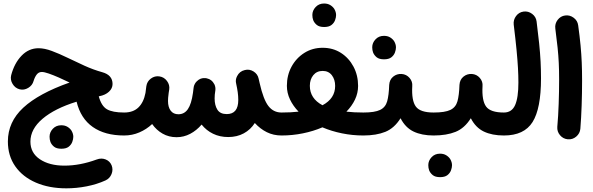

<svg xmlns="http://www.w3.org/2000/svg" viewBox="-20 -721 3344 1082"><path d="M197.3 -449.2Q231 -449.2 272.2 -433.8Q313.5 -418.5 360.1 -395.8Q406.7 -373 456.3 -350.6Q505.9 -328.1 556.6 -314Q614.3 -297.9 614.3 -247.6Q614.3 -223.1 594.2 -204.3Q574.2 -185.5 539.6 -178.7L536.6 -178.2Q551.3 -123.5 582.8 -105.2Q614.3 -86.9 679.2 -86.9H679.7Q706.5 -86.9 725.3 -67.9Q744.1 -48.8 744.1 -22Q744.1 4.9 725.3 23.7Q706.5 42.5 679.7 42.5H679.2Q571.3 42.5 502.9 -5.4Q434.6 -53.2 411.6 -147.9Q288.6 -109.9 220 -51.8Q151.4 6.3 151.4 77.1Q151.4 140.6 204.8 176.5Q258.3 212.4 343.3 212.4Q431.2 212.4 525.4 177.7Q551.8 168 575.4 177.5Q599.1 187 608.9 210.4Q618.7 234.9 608.6 259.8Q598.6 284.7 574.2 295.9Q525.4 317.9 468.3 329.1Q411.1 340.3 354 340.3Q256.8 340.3 182.4 308.1Q107.9 275.9 66.2 216.6Q24.4 157.2 24.4 76.2Q24.4 -33.7 111.1 -114Q197.8 -194.3 372.1 -255.9Q343.3 -270 312.3 -283.7Q281.2 -297.4 255.4 -306.4Q229.5 -315.4 215.8 -315.4Q198.2 -315.4 187.3 -301.5Q176.3 -287.6 169.4 -265.1Q162.6 -239.7 138.9 -225.6Q115.2 -211.4 90.3 -217.8Q64.9 -224.6 50.8 -248.3Q36.6 -272 43 -297.4Q61 -365.2 101.6 -407.2Q142.1 -449.2 197.3 -449.2ZM259.3 49.3Q259.3 24.4 277.8 4.6Q296.4 -15.1 325.2 -15.1Q345.7 -15.1 360.1 -6.3Q374.5 2.4 382.8 15.1Q393.1 32.7 393.1 49.8Q393.1 63 387.2 78.9Q381.3 94.7 366.9 106Q352.5 117.2 325.7 117.2Q298.3 117.2 284.2 105.5Q270 93.8 264.2 78.6Q259.3 65.4 259.3 49.3Z M615.2 -22Q615.2 -48.8 634 -67.9Q652.8 -86.9 679.7 -86.9Q730.5 -86.9 760 -115.5Q789.6 -144 799.8 -197.3Q801.8 -211.4 804.7 -235.4Q808.6 -262.2 830.3 -278.3Q852.1 -294.4 878.4 -290.5Q904.8 -286.6 921.1 -264.6Q937.5 -242.7 933.6 -216.3Q932.6 -211.4 932.1 -207Q931.6 -202.6 930.7 -198.2Q928.2 -179.7 927.5 -169.9Q926.8 -160.2 926.8 -151.9Q926.8 -117.2 941.9 -97.2Q957 -77.1 985.4 -77.1Q1019 -77.1 1038.8 -106Q1058.6 -134.8 1067.4 -197.3Q1068.4 -210 1070.8 -224.6V-225.1Q1071.8 -237.3 1077.6 -247.6Q1082 -256.3 1089.4 -263.2Q1109.9 -283.7 1138.2 -280.8Q1141.1 -280.3 1144 -279.8Q1145 -279.8 1146 -279.3Q1146 -279.3 1146 -279.3Q1173.8 -273.4 1187 -247.6Q1187 -247.6 1187.5 -247.1Q1187.5 -246.6 1188 -246.1Q1188.5 -245.1 1188.5 -244.6Q1188.5 -244.6 1189 -244.1Q1195.3 -229.5 1193.8 -213.4Q1192.4 -200.2 1190.4 -187.5Q1189.5 -176.3 1189.5 -166Q1189.5 -127.4 1205.1 -102.8Q1220.7 -78.1 1257.8 -78.1Q1322.8 -78.1 1322.8 -157.7Q1322.8 -179.7 1319.6 -202.1Q1316.4 -224.6 1311 -249Q1305.2 -271 1315.9 -291.5Q1329.6 -319.3 1359.4 -326.2Q1385.3 -333 1408.7 -318.4Q1432.1 -303.7 1437.5 -277.8Q1440.9 -263.2 1443.4 -252Q1464.4 -159.7 1492.7 -123.3Q1521 -86.9 1566.4 -86.9H1566.9Q1593.8 -86.9 1612.5 -67.9Q1631.3 -48.8 1631.3 -22Q1631.3 4.9 1612.5 23.7Q1593.8 42.5 1566.9 42.5H1566.4Q1521 42.5 1483.6 23.9Q1446.3 5.4 1416 -27.8Q1392.1 9.8 1353.8 30.5Q1315.4 51.3 1266.1 51.3Q1218.8 51.3 1180.7 32.7Q1142.6 14.2 1116.2 -19Q1087.9 14.2 1051.8 33.2Q1015.6 52.2 975.1 52.2Q931.6 52.2 896.5 32.2Q861.3 12.2 837.4 -22Q805.7 7.8 765.4 25.1Q725.1 42.5 679.7 42.5Q652.8 42.5 634 23.7Q615.2 4.9 615.2 -22Z M1502.4 -22Q1502.4 -48.8 1521.2 -67.9Q1540 -86.9 1566.9 -86.9Q1619.1 -86.9 1662.6 -91.8Q1631.8 -123.5 1614.3 -160.4Q1596.7 -197.3 1596.7 -237.3Q1596.7 -296.9 1623 -345.5Q1649.4 -394 1695.1 -422.9Q1740.7 -451.7 1798.3 -451.7Q1856.4 -451.7 1901.4 -422.9Q1946.3 -394 1972.2 -345.2Q1998 -296.4 1998 -236.8Q1998 -196.8 1980.5 -159.9Q1962.9 -123 1932.1 -91.8Q1975.6 -86.9 2027.3 -86.9H2027.8Q2054.7 -86.9 2073.5 -67.9Q2092.3 -48.8 2092.3 -22Q2092.3 4.9 2073.5 23.7Q2054.7 42.5 2027.8 42.5H2027.3Q1966.3 42.5 1907.5 30.5Q1848.6 18.6 1796.9 -3.4Q1745.6 18.6 1686.8 30.5Q1627.9 42.5 1566.9 42.5Q1540 42.5 1521.2 23.7Q1502.4 4.9 1502.4 -22ZM1726.1 -237.3Q1726.1 -166 1797.4 -127.9Q1868.7 -166 1868.7 -236.8Q1868.7 -272.9 1850.1 -297.1Q1831.5 -321.3 1798.3 -321.3Q1765.1 -321.3 1745.6 -297.4Q1726.1 -273.4 1726.1 -237.3ZM1740.2 -636.7Q1740.2 -661.6 1758.8 -681.4Q1777.3 -701.2 1806.2 -701.2Q1826.7 -701.2 1841.1 -692.4Q1855.5 -683.6 1863.8 -670.9Q1874 -653.3 1874 -636.2Q1874 -623 1868.2 -607.2Q1862.3 -591.3 1847.9 -580.1Q1833.5 -568.8 1806.6 -568.8Q1779.3 -568.8 1765.1 -580.6Q1751 -592.3 1745.1 -607.4Q1740.2 -620.6 1740.2 -636.7Z M1962.9 -22Q1962.9 -48.8 1981.9 -67.9Q2001 -86.9 2027.8 -86.9Q2091.8 -86.9 2122.1 -101.6Q2152.3 -116.2 2161.9 -150.1Q2171.4 -184.1 2173.3 -242.7Q2175.3 -272.5 2195.8 -289.1Q2216.3 -305.7 2243.2 -304.2Q2270.5 -302.2 2288.1 -281.7Q2305.7 -261.2 2303.2 -235.4Q2298.8 -153.8 2323.5 -120.4Q2348.1 -86.9 2423.3 -86.9H2423.8Q2450.7 -86.9 2469.5 -67.9Q2488.3 -48.8 2488.3 -22Q2488.3 4.9 2469.5 23.7Q2450.7 42.5 2423.8 42.5H2423.3Q2356.9 42.5 2310.5 20.3Q2264.2 -2 2237.3 -54.7Q2202.1 1.5 2151.4 22Q2100.6 42.5 2027.8 42.5Q2001 42.5 1981.9 23.7Q1962.9 4.9 1962.9 -22ZM2077.6 -454.6Q2077.6 -479.5 2096.2 -499.3Q2114.7 -519 2143.6 -519Q2164.1 -519 2178.5 -510.3Q2192.9 -501.5 2201.2 -488.8Q2211.4 -471.2 2211.4 -454.1Q2211.4 -440.9 2205.6 -425Q2199.7 -409.2 2185.3 -397.9Q2170.9 -386.7 2144 -386.7Q2116.7 -386.7 2102.5 -398.4Q2088.4 -410.2 2082.5 -425.3Q2077.6 -438.5 2077.6 -454.6Z M2358.9 -22Q2358.9 -48.8 2377.9 -67.9Q2397 -86.9 2423.8 -86.9Q2487.8 -86.9 2518.1 -101.6Q2548.3 -116.2 2557.9 -150.1Q2567.4 -184.1 2569.3 -242.7Q2571.3 -272.5 2591.8 -289.1Q2612.3 -305.7 2639.2 -304.2Q2666.5 -302.2 2684.1 -281.7Q2701.7 -261.2 2699.2 -235.4Q2694.8 -153.8 2719.5 -120.4Q2744.1 -86.9 2819.3 -86.9H2819.8Q2846.7 -86.9 2865.5 -67.9Q2884.3 -48.8 2884.3 -22Q2884.3 4.9 2865.5 23.7Q2846.7 42.5 2819.8 42.5H2819.3Q2752.9 42.5 2706.5 20.3Q2660.2 -2 2633.3 -54.7Q2598.1 1.5 2547.4 22Q2496.6 42.5 2423.8 42.5Q2397 42.5 2377.9 23.7Q2358.9 4.9 2358.9 -22ZM2393.6 209.5Q2393.6 184.6 2412.1 164.8Q2430.7 145 2459.5 145Q2480 145 2494.4 153.8Q2508.8 162.6 2517.1 175.3Q2527.3 192.9 2527.3 210Q2527.3 223.1 2521.5 239Q2515.6 254.9 2501.2 266.1Q2486.8 277.3 2460 277.3Q2432.6 277.3 2418.5 265.6Q2404.3 253.9 2398.4 238.8Q2393.6 225.6 2393.6 209.5Z M2755.4 -22Q2755.4 -48.8 2774.2 -67.9Q2793 -86.9 2819.8 -86.9Q2864.3 -86.9 2882.8 -128.7Q2901.4 -170.4 2901.4 -255.9Q2901.4 -295.4 2898.9 -338.9Q2896.5 -382.3 2890.9 -440.4Q2885.3 -498.5 2875 -582.5Q2872.1 -608.9 2888.2 -630.6Q2904.3 -652.3 2930.7 -655.8Q2957 -659.2 2978.8 -642.8Q3000.5 -626.5 3003.9 -600.1Q3012.7 -531.2 3018.3 -476.8Q3023.9 -422.4 3026.4 -374.8Q3028.8 -327.1 3028.8 -278.8Q3028.8 -108.9 2981.2 -33.2Q2933.6 42.5 2819.8 42.5Q2793 42.5 2774.2 23.7Q2755.4 4.9 2755.4 -22Z M3109.4 -560.5Q3106 -586.9 3122.3 -608.6Q3138.7 -630.4 3165 -633.8Q3191.4 -637.2 3213.1 -620.8Q3234.9 -604.5 3238.3 -578.1Q3247.1 -514.2 3251.7 -465.1Q3256.3 -416 3258.3 -369.6Q3260.3 -323.2 3260.3 -266.1Q3260.3 -196.8 3257.8 -126.2Q3255.4 -55.7 3250.5 4.9Q3248 31.2 3227.3 48.8Q3206.5 66.4 3179.7 64Q3153.3 61.5 3136 41Q3118.7 20.5 3120.6 -5.9Q3126 -66.4 3128.4 -136Q3130.9 -205.6 3130.9 -272.9Q3130.9 -324.7 3128.9 -366Q3127 -407.2 3122.3 -452.4Q3117.7 -497.6 3109.4 -560.5Z"/></svg>

Font: Mikhak Bold
Style: Regular
Weight: 700
Designer: Amin Abedi
Version: Version 3.3